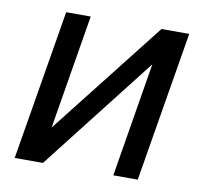

<svg xmlns="http://www.w3.org/2000/svg" viewBox="-66 -616 730 687"><g transform="rotate(10 299.0 -272.5)"><path d="M141 -130 209.9 -545.5H120.7L29.8 0H132.5L456.7 -415.5L388.1 0H476.9L567.8 -545.5H467Z"/></g></svg>

Font: Margiela Sans Text
Style: Italic
Weight: 400
Italic angle: -9.39999°
Designer: Stefan Endress, Andreas Faust
Version: Version 1.100;FEAKit 1.0